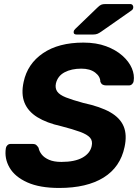

<svg xmlns="http://www.w3.org/2000/svg" viewBox="-20 -921 691 951"><path d="M273 10Q177 10 115.5 -17.5Q54 -45 27.5 -90.5Q1 -136 9 -187Q10 -195 16.5 -201.5Q23 -208 32 -208H141Q154 -208 160 -202.5Q166 -197 171 -189Q174 -172 186.5 -156Q199 -140 223 -129.5Q247 -119 284 -119Q350 -119 388 -140Q426 -161 434 -197Q440 -223 426 -239Q412 -255 376.5 -268Q341 -281 283 -296Q211 -312 165 -340.5Q119 -369 101.5 -412Q84 -455 97 -515Q116 -605 193 -657.5Q270 -710 393 -710Q457 -710 505.5 -692Q554 -674 586.5 -645Q619 -616 633 -583Q647 -550 642 -519Q641 -511 634.5 -504.5Q628 -498 619 -498H505Q495 -498 488 -502Q481 -506 477 -516Q477 -542 451.5 -561.5Q426 -581 383 -581Q334 -581 300 -563Q266 -545 257 -508Q252 -484 263.5 -467.5Q275 -451 306.5 -438.5Q338 -426 393 -411Q477 -393 526 -365Q575 -337 592.5 -295Q610 -253 597 -193Q576 -93 493 -41.5Q410 10 273 10ZM359 -750Q343 -750 345 -764Q346 -772 353 -778L461 -882Q473 -894 481 -897.5Q489 -901 502 -901H624Q633 -901 637 -895.5Q641 -890 640 -883Q639 -874 631 -869L481 -764Q471 -757 462.5 -753.5Q454 -750 441 -750Z"/></svg>

Font: Rubik SemiBold
Style: Italic
Weight: 600
Italic angle: -12°
Designer: Hubert and Fischer
Foundry: Hubert and Fischer
Version: Version 2.300;gftools[0.9.30]